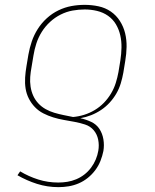

<svg xmlns="http://www.w3.org/2000/svg" viewBox="-20 -558 640 791"><path d="M221 213Q175 213 132.5 199.5Q90 186 52 164L63 148Q98 169 137.5 181.5Q177 194 220 194Q239 194 257.5 191Q276 188 294 180.5Q312 173 327.5 161Q343 149 355 133Q367 117 374.5 99Q382 81 385 63Q389 40 384.5 17.5Q380 -5 366 -21.5Q352 -38 330.5 -45Q309 -52 287 -56Q265 -60 242.5 -64Q220 -68 199 -74.5Q178 -81 158.5 -91Q139 -101 124 -116.5Q109 -132 99 -151.5Q89 -171 85.5 -193Q82 -215 83.5 -238.5Q85 -262 89 -285L97 -333Q102 -361 111 -387.5Q120 -414 135.5 -438.5Q151 -463 173 -483Q195 -503 221 -515.5Q247 -528 274 -533Q301 -538 329 -538Q358 -538 386 -532Q414 -526 436.5 -510.5Q459 -495 474 -471.5Q489 -448 495.5 -421Q502 -394 501.5 -365Q501 -336 496 -307L488 -258Q484 -236 477.5 -214.5Q471 -193 459.5 -173Q448 -153 432 -135.5Q416 -118 396.5 -105Q377 -92 355.5 -83.5Q334 -75 311 -71Q334 -66 355.5 -56Q377 -46 389.5 -27Q402 -8 406 16Q410 40 406 64Q402 84 394 104.5Q386 125 372.5 143Q359 161 341.5 175Q324 189 304 197.5Q284 206 263 209.5Q242 213 221 213ZM281 -76Q304 -78 326.5 -85Q349 -92 370 -104.5Q391 -117 408 -134.5Q425 -152 437.5 -173Q450 -194 457 -216.5Q464 -239 468 -261L476 -310Q480 -336 480.5 -362Q481 -388 475.5 -412.5Q470 -437 457.5 -458Q445 -479 425 -493Q405 -507 380 -513Q355 -519 329 -519Q304 -519 279 -514.5Q254 -510 230 -498Q206 -486 186 -467.5Q166 -449 152 -426.5Q138 -404 130 -379.5Q122 -355 118 -330L110 -282Q106 -261 104.5 -241Q103 -221 106 -201Q109 -181 117 -163.5Q125 -146 138 -132Q151 -118 168 -108.5Q185 -99 203.5 -93.5Q222 -88 241.5 -84Q261 -80 281 -76Z"/></svg>

Font: Iosevka Slab Thin Extended
Style: Italic
Weight: 100
Width: 7
Italic angle: -9°
Monospace: yes
Designer: Belleve Invis
Foundry: Belleve Invis
Version: Version 11.1.0; ttfautohint (v1.8.3)